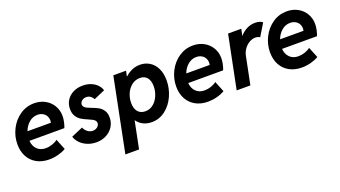

<svg xmlns="http://www.w3.org/2000/svg" viewBox="-60 -1053 3155 1781"><g transform="rotate(-20 1517.5 -163.0)"><path d="M33.2 -224.6Q33.2 -303.2 69.1 -374Q105 -444.8 168 -487.8Q231 -530.8 308.1 -530.8Q368.2 -530.8 416 -504.2Q463.9 -477.5 490.5 -431.9Q517.1 -386.2 517.1 -331.1Q517.1 -303.2 510.5 -272.5Q503.9 -241.7 494.1 -217.8H149.4Q153.3 -165 185.3 -133.3Q217.3 -101.6 270 -101.6Q302.7 -101.6 335.2 -112.8Q367.7 -124 388.2 -141.1L431.2 -35.2Q395.5 -14.6 352.5 -3.4Q309.6 7.8 265.6 7.8Q194.3 7.8 141.8 -21.5Q89.4 -50.8 61.3 -103.3Q33.2 -155.8 33.2 -224.6ZM394 -307.6Q396.5 -317.4 396.5 -329.1Q396.5 -355.5 384.3 -376Q372.1 -396.5 350.1 -408Q328.1 -419.4 300.8 -419.4Q254.4 -419.4 217.5 -387.9Q180.7 -356.4 162.6 -307.6Z M535.6 -118.2 649.9 -167Q658.7 -142.1 682.6 -123Q706.5 -104 735.8 -104Q753.4 -104 768.3 -111.6Q783.2 -119.1 791.7 -131.3Q800.3 -143.6 800.3 -157.7Q800.3 -171.9 791.3 -182.1Q782.2 -192.4 768.6 -199.7Q754.9 -207 729.5 -217.8Q690.4 -234.4 665.3 -249.8Q640.1 -265.1 621.8 -293.5Q603.5 -321.8 603.5 -365.2Q603.5 -414.6 627.7 -452.1Q651.9 -489.7 693.8 -510.3Q735.8 -530.8 787.6 -530.8Q832 -530.8 868.4 -515.9Q904.8 -501 928.2 -476.3Q951.7 -451.7 960.4 -421.9L850.6 -374Q840.8 -393.6 823 -406.2Q805.2 -418.9 781.2 -418.9Q763.2 -418.9 749.3 -411.6Q735.4 -404.3 727.5 -392.3Q719.7 -380.4 719.7 -367.7Q719.7 -353.5 729.2 -343.3Q738.8 -333 753.4 -325.9Q768.1 -318.8 793.5 -309.1Q833.5 -294.4 859.4 -280Q885.3 -265.6 904.1 -238.3Q922.9 -210.9 922.9 -167.5Q922.9 -117.7 897.5 -77.6Q872.1 -37.6 828.1 -14.9Q784.2 7.8 730.5 7.8Q683.1 7.8 641.8 -9.3Q600.6 -26.4 572.8 -55.4Q544.9 -84.5 535.6 -118.2Z M1088.4 -522.9H1213.9L1202.6 -469.7H1205.1Q1236.8 -499 1274.2 -514.9Q1311.5 -530.8 1352.1 -530.8Q1403.3 -530.8 1445.6 -505.4Q1487.8 -480 1512.5 -430.2Q1537.1 -380.4 1537.1 -311Q1537.1 -230.5 1503.9 -157Q1470.7 -83.5 1411.4 -37.8Q1352.1 7.8 1277.3 7.8Q1231 7.8 1194.1 -10.3Q1157.2 -28.3 1132.8 -62.5H1131.3L1077.6 205.1H942.4ZM1405.8 -300.3Q1405.8 -354.5 1381.1 -385Q1356.4 -415.5 1310.1 -415.5Q1265.1 -415.5 1229.7 -388.2Q1194.3 -360.8 1175 -316.7Q1155.8 -272.5 1155.8 -224.6Q1155.8 -169.4 1181.9 -138.4Q1208 -107.4 1254.9 -107.4Q1299.8 -107.4 1334 -135.3Q1368.2 -163.1 1387 -207.5Q1405.8 -252 1405.8 -300.3Z M1600.6 -224.6Q1600.6 -303.2 1636.5 -374Q1672.4 -444.8 1735.4 -487.8Q1798.3 -530.8 1875.5 -530.8Q1935.5 -530.8 1983.4 -504.2Q2031.2 -477.5 2057.9 -431.9Q2084.5 -386.2 2084.5 -331.1Q2084.5 -303.2 2077.9 -272.5Q2071.3 -241.7 2061.5 -217.8H1716.8Q1720.7 -165 1752.7 -133.3Q1784.7 -101.6 1837.4 -101.6Q1870.1 -101.6 1902.6 -112.8Q1935.1 -124 1955.6 -141.1L1998.5 -35.2Q1962.9 -14.6 1919.9 -3.4Q1877 7.8 1833 7.8Q1761.7 7.8 1709.2 -21.5Q1656.7 -50.8 1628.7 -103.3Q1600.6 -155.8 1600.6 -224.6ZM1961.4 -307.6Q1963.9 -317.4 1963.9 -329.1Q1963.9 -355.5 1951.7 -376Q1939.5 -396.5 1917.5 -408Q1895.5 -419.4 1868.2 -419.4Q1821.8 -419.4 1784.9 -387.9Q1748 -356.4 1730 -307.6Z M2221.2 -522.9H2351.6L2337.9 -457.5H2339.4Q2364.7 -489.3 2404.5 -510.3Q2444.3 -531.2 2489.3 -531.2Q2514.6 -531.2 2534.2 -524.7Q2553.7 -518.1 2562.5 -508.8L2489.3 -388.7Q2482.4 -394 2469.5 -397.7Q2456.5 -401.4 2443.4 -401.4Q2416 -401.4 2387 -385.3Q2357.9 -369.1 2335.7 -339.6Q2313.5 -310.1 2305.7 -271.5L2251 0H2115.7Z M2526.9 -224.6Q2526.9 -303.2 2562.7 -374Q2598.6 -444.8 2661.6 -487.8Q2724.6 -530.8 2801.8 -530.8Q2861.8 -530.8 2909.7 -504.2Q2957.5 -477.5 2984.1 -431.9Q3010.7 -386.2 3010.7 -331.1Q3010.7 -303.2 3004.2 -272.5Q2997.6 -241.7 2987.8 -217.8H2643.1Q2647 -165 2679 -133.3Q2710.9 -101.6 2763.7 -101.6Q2796.4 -101.6 2828.9 -112.8Q2861.3 -124 2881.8 -141.1L2924.8 -35.2Q2889.2 -14.6 2846.2 -3.4Q2803.2 7.8 2759.3 7.8Q2688 7.8 2635.5 -21.5Q2583 -50.8 2554.9 -103.3Q2526.9 -155.8 2526.9 -224.6ZM2887.7 -307.6Q2890.1 -317.4 2890.1 -329.1Q2890.1 -355.5 2877.9 -376Q2865.7 -396.5 2843.8 -408Q2821.8 -419.4 2794.4 -419.4Q2748 -419.4 2711.2 -387.9Q2674.3 -356.4 2656.2 -307.6Z"/></g></svg>

Font: Reddit Sans Fudge
Style: Bold
Weight: 700
Italic angle: -11.25°
Designer: Stephen Hutchings
Version: Version 1.013